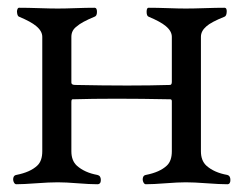

<svg xmlns="http://www.w3.org/2000/svg" viewBox="-20 -472 645 495"><path d="M164 -259Q164 -253 174 -253Q320 -250 418 -253Q423 -253 423 -261V-377Q423 -392 407 -405Q394 -416 363 -429Q358 -431 358 -441.5Q358 -452 363 -452Q385 -452 413 -451Q441 -450 459 -450Q478 -450 508 -451Q538 -452 559 -452Q565 -452 564.5 -441.5Q564 -431 559 -429Q524 -415 512 -404Q498 -392 498 -377V-82Q498 -58 512 -45Q532 -27 566 -21Q574 -19 574 -8Q574 3 566 3Q546 3 513 0.5Q480 -2 459 -2Q439 -2 407 0.5Q375 3 356 3Q352 3 349.5 -2.5Q347 -8 348.5 -14Q350 -20 356 -21Q392 -28 410 -45Q423 -57 423 -82V-211Q423 -216 419 -216Q268 -219 167 -216Q164 -216 164 -209V-82Q164 -58 178 -45Q198 -27 231 -21Q240 -19 240 -8Q240 3 231 3Q211 3 180 0.5Q149 -2 129 -2Q107 -2 73.5 0.5Q40 3 22 3Q18 3 15.5 -2.5Q13 -8 14.5 -14Q16 -20 22 -21Q58 -28 76 -45Q89 -57 89 -82V-377Q89 -392 73 -405Q60 -416 29 -429Q26 -430 24.5 -436Q23 -442 24.5 -447Q26 -452 29 -452Q51 -452 80.5 -451Q110 -450 129 -450Q147 -450 175 -451Q203 -452 224 -452Q230 -452 230 -441.5Q230 -431 224 -429Q190 -415 178 -404Q164 -394 164 -377Z"/></svg>

Font: EB Garamond 12 All SC
Style: AllSC
Weight: 400
Version: Version 0.016 ; ttfautohint (v0.97) -l 8 -r 50 -G 200 -x 0 -